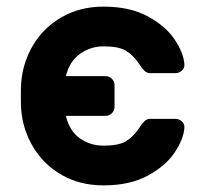

<svg xmlns="http://www.w3.org/2000/svg" viewBox="-20 -550 617 580"><path d="M416.5 -184C411.5 -179.3 406.3 -172.7 401 -164C388.3 -145.3 374.7 -131.7 360 -123C345.3 -114.3 323 -110 293 -110C266.3 -110 242.5 -117.3 221.5 -132C200.5 -146.7 186.3 -169.3 179 -200H299C306.3 -200 312.7 -202.7 318 -208C323.3 -213.3 326 -219.7 326 -227V-293C326 -300.3 323.3 -306.7 318 -312C312.7 -317.3 306.3 -320 299 -320H179C186.3 -350 200.7 -372.5 222 -387.5C243.3 -402.5 267 -410 293 -410C323 -410 345.3 -405.7 360 -397C374.7 -388.3 388.3 -374.7 401 -356C406.3 -347.3 411.5 -340.7 416.5 -336C421.5 -331.3 427.3 -329 434 -329H510C517.3 -329 523.8 -331.7 529.5 -337C535.2 -342.3 537.7 -348.7 537 -356C535.7 -378 526 -402.7 508 -430C490 -457.3 462.8 -480.8 426.5 -500.5C390.2 -520.2 345.7 -530 293 -530C245.7 -530 203.7 -519.5 167 -498.5C130.3 -477.5 101.5 -449.5 80.5 -414.5C59.5 -379.5 47.3 -341.3 44 -300C43.3 -292 43 -278.3 43 -259C43 -240.3 43.3 -227 44 -219C47.3 -177.7 59.7 -139.5 81 -104.5C102.3 -69.5 131.2 -41.7 167.5 -21C203.8 -0.3 245.7 10 293 10C345.7 10 390.2 0.2 426.5 -19.5C462.8 -39.2 490 -62.7 508 -90C526 -117.3 535.7 -142 537 -164C537.7 -171.3 535.2 -177.7 529.5 -183C523.8 -188.3 517.3 -191 510 -191H434C427.3 -191 421.5 -188.7 416.5 -184Z"/></svg>

Font: Rubik
Style: Regular
Weight: 500
Designer: Hubert & Fischer
Foundry: Hubert & Fischer
Version: Version 1.100